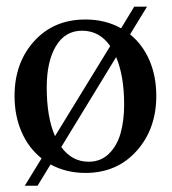

<svg xmlns="http://www.w3.org/2000/svg" viewBox="-20 -518 526 586"><path d="M55.7 48.8 106.9 -34.7Q67.4 -65.9 45.9 -115.2Q24.4 -164.6 24.4 -225.1Q24.4 -326.2 84.2 -392.3Q144 -458.5 240.7 -458.5Q301.8 -458.5 349.6 -431.6L389.6 -497.6H428.7L377 -413.1Q415.5 -381.8 436.3 -333.5Q457 -285.2 457 -225.1Q457 -124.5 397 -57.4Q336.9 9.8 240.7 9.8Q182.1 9.8 134.3 -16.1L94.7 48.8ZM122.6 -251Q122.6 -160.6 147.9 -102.5L316.4 -377.4Q283.7 -424.3 230.5 -424.3Q178.7 -424.3 150.6 -377.2Q122.6 -330.1 122.6 -251ZM358.9 -199.7Q358.9 -285.6 334.5 -343.8L167 -69.3Q199.7 -24.4 250.5 -24.4Q287.6 -24.4 312.5 -48.8Q337.4 -73.2 348.1 -111.6Q358.9 -149.9 358.9 -199.7Z"/></svg>

Font: Happy Times at the IKOB
Style: Regular
Weight: 400
Designer: Lucas Le Bihan
Foundry: Lucas Le Bihan
Version: Version 1.000;PS 1.0;hotconv 1.0.88;makeotf.lib2.5.647800